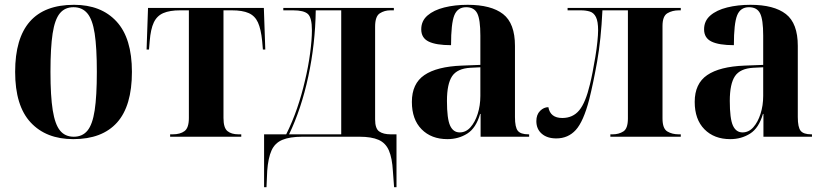

<svg xmlns="http://www.w3.org/2000/svg" viewBox="-20 -569 3429 799"><path d="M285 10Q172 10 107.5 -59.5Q43 -129 43 -270Q43 -549 288 -549Q401 -549 465 -479.5Q529 -410 529 -270Q529 -128 467 -59Q405 10 285 10ZM287 0Q323 0 344 -25.5Q365 -51 374 -110Q383 -169 383 -270Q383 -371 374 -429.5Q365 -488 343.5 -513.5Q322 -539 286 -539Q250 -539 229 -513.5Q208 -488 199 -429.5Q190 -371 190 -270Q190 -169 199.5 -110Q209 -51 230 -25.5Q251 0 287 0Z M688 0V-10H699Q730 -10 748 -23.5Q766 -37 766 -78V-526H730Q686 -526 659.5 -514.5Q633 -503 620 -475.5Q607 -448 603 -398L600 -363H590L596 -536H1078L1084 -363H1074L1071 -398Q1066 -448 1053.5 -475.5Q1041 -503 1015 -514.5Q989 -526 945 -526H910V-78Q910 -37 926.5 -23.5Q943 -10 972 -10H984V0Z M1079 210V-10H1171Q1197 -62 1216.5 -119Q1236 -176 1249 -233Q1263 -291 1270.5 -347.5Q1278 -404 1278 -443Q1278 -496 1261 -511Q1244 -526 1200 -526H1159V-536H1619V-526H1604Q1580 -526 1560.5 -513.5Q1541 -501 1541 -458V-72Q1541 -34 1558 -22Q1575 -10 1606 -10H1630V210H1620L1615 143Q1612 89 1598.5 57.5Q1585 26 1555.5 13Q1526 0 1476 0H1238Q1186 0 1155 13Q1124 26 1110 57Q1096 88 1092 142L1089 210ZM1183 -10H1400V-526H1294Q1292 -386 1263 -251Q1234 -116 1183 -10Z M1842 10Q1775 10 1734.5 -31Q1694 -72 1694 -145Q1694 -221 1746 -256.5Q1798 -292 1902 -296L1979 -299V-421Q1979 -488 1966 -513.5Q1953 -539 1920 -539Q1884 -539 1870.5 -505Q1857 -471 1857 -381Q1795 -381 1764 -396Q1733 -411 1733 -447Q1733 -482 1759 -504.5Q1785 -527 1829 -538Q1873 -549 1926 -549Q2024 -549 2073.5 -510.5Q2123 -472 2123 -378V-82Q2123 -39 2135 -24.5Q2147 -10 2179 -10H2182V0H1980V-95H1978Q1961 -36 1924.5 -13Q1888 10 1842 10ZM1893 -18Q1919 -18 1938 -39.5Q1957 -61 1968 -95.5Q1979 -130 1979 -170V-289L1938 -287Q1883 -284 1861.5 -252Q1840 -220 1840 -149Q1840 -75 1853 -46.5Q1866 -18 1893 -18Z M2295 7Q2257 7 2234.5 -12.5Q2212 -32 2212 -65Q2212 -92 2227.5 -107.5Q2243 -123 2262 -123Q2270 -78 2320 -78Q2364 -78 2390.5 -110Q2417 -142 2435 -218Q2440 -238 2446 -268.5Q2452 -299 2457.5 -332.5Q2463 -366 2466 -395.5Q2469 -425 2469 -443Q2469 -480 2460 -498Q2451 -516 2434.5 -521Q2418 -526 2397 -526H2342V-536H2813V-526H2805Q2778 -526 2757.5 -514Q2737 -502 2737 -461V-76Q2737 -34 2757 -22Q2777 -10 2804 -10H2813V0H2520V-10H2530Q2555 -10 2574 -22Q2593 -34 2593 -76V-526H2487Q2481 -403 2465 -313Q2449 -223 2432 -155Q2408 -63 2376 -28Q2344 7 2295 7Z M3019 10Q2952 10 2911.5 -31Q2871 -72 2871 -145Q2871 -221 2923 -256.5Q2975 -292 3079 -296L3156 -299V-421Q3156 -488 3143 -513.5Q3130 -539 3097 -539Q3061 -539 3047.5 -505Q3034 -471 3034 -381Q2972 -381 2941 -396Q2910 -411 2910 -447Q2910 -482 2936 -504.5Q2962 -527 3006 -538Q3050 -549 3103 -549Q3201 -549 3250.5 -510.5Q3300 -472 3300 -378V-82Q3300 -39 3312 -24.5Q3324 -10 3356 -10H3359V0H3157V-95H3155Q3138 -36 3101.5 -13Q3065 10 3019 10ZM3070 -18Q3096 -18 3115 -39.5Q3134 -61 3145 -95.5Q3156 -130 3156 -170V-289L3115 -287Q3060 -284 3038.5 -252Q3017 -220 3017 -149Q3017 -75 3030 -46.5Q3043 -18 3070 -18Z"/></svg>

Font: Noto Serif Display SemiCondensed
Style: Bold
Weight: 700
Width: 4
Designer: Monotype Design Team
Foundry: Monotype Imaging Inc.
Version: Version 2.009